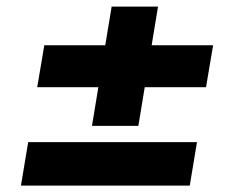

<svg xmlns="http://www.w3.org/2000/svg" viewBox="-20 -588 719 582"><path d="M43.5 -25.4 65.4 -157.2H577.1L555.2 -25.4ZM92.8 -323.7 114.3 -450.7H626L604.5 -323.7ZM258.8 -206.5 318.4 -567.9H459L399.4 -206.5Z"/></svg>

Font: Inter 20pt ExtraBold
Style: Italic
Weight: 800
Italic angle: -9.3988°
Version: Version 4.001;git-66647c0bb